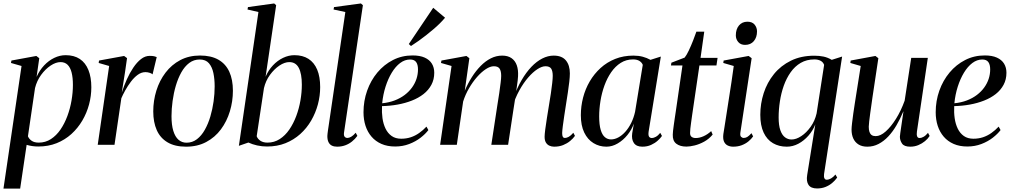

<svg xmlns="http://www.w3.org/2000/svg" viewBox="-29 -837 5846 1110"><path d="M-9 253.5 95.5 -455.5 34.5 -473 37 -487 181 -513.5 198 -500.5 182.5 -392.5Q199.5 -430.5 226 -458.8Q252.5 -487 284.8 -502.5Q317 -518 350.5 -518Q399.5 -518 432.5 -496Q465.5 -474 482.2 -432.2Q499 -390.5 499 -332.5Q499 -282.5 485.8 -233Q472.5 -183.5 446.8 -139.8Q421 -96 383.8 -62.2Q346.5 -28.5 298.5 -9.2Q250.5 10 192 10Q174.5 10 157.5 7.5Q140.5 5 125 0.5L87.5 253.5ZM132.5 -49Q139 -33.5 154.2 -23Q169.5 -12.5 195 -12.5Q234 -12.5 265.5 -33Q297 -53.5 320.8 -88.2Q344.5 -123 360.5 -166.2Q376.5 -209.5 384.5 -256Q392.5 -302.5 392.5 -346Q392.5 -388.5 385 -417.8Q377.5 -447 361.8 -462.5Q346 -478 321 -478Q294 -478 263.5 -457.8Q233 -437.5 208.5 -403.8Q184 -370 173.5 -328Z M536 0 602 -455.5 541.5 -473 543.5 -487 688.5 -513.5 705.5 -501 693.5 -418 675 -301.5Q687.5 -340.5 704.2 -378Q721 -415.5 741.8 -446.2Q762.5 -477 786.2 -495.5Q810 -514 836 -514Q852.5 -514 862.2 -511.8Q872 -509.5 877 -507L853 -407Q849.5 -411.5 837 -415.8Q824.5 -420 812 -420Q788.5 -420 767.2 -404.5Q746 -389 727.8 -364.8Q709.5 -340.5 695.2 -314.8Q681 -289 672.5 -269L633 0Z M1127.5 -516Q1191.5 -516 1233.8 -491.8Q1276 -467.5 1296.8 -422Q1317.5 -376.5 1317.5 -312.5Q1317.5 -251.5 1300 -193.5Q1282.5 -135.5 1248.2 -89.2Q1214 -43 1163.2 -16Q1112.5 11 1047 11Q982 11 939.8 -14Q897.5 -39 877.2 -84.8Q857 -130.5 857 -193Q857 -255 875 -313Q893 -371 928 -417Q963 -463 1013.2 -489.5Q1063.5 -516 1127.5 -516ZM1125.5 -493Q1091.5 -493 1065 -473Q1038.5 -453 1019.2 -418.5Q1000 -384 987.5 -341.5Q975 -299 968.8 -253.2Q962.5 -207.5 962.5 -165Q962.5 -114.5 973 -80.2Q983.5 -46 1003 -29Q1022.5 -12 1049.5 -12Q1083 -12 1109.5 -32.2Q1136 -52.5 1155.2 -86.8Q1174.5 -121 1187 -163.2Q1199.5 -205.5 1205.8 -250.5Q1212 -295.5 1212 -337.5Q1212 -379 1204.8 -414.2Q1197.5 -449.5 1179 -471.2Q1160.5 -493 1125.5 -493Z M1506.5 -393.5Q1522.5 -431 1548.8 -459Q1575 -487 1607.5 -502.5Q1640 -518 1673 -518Q1721 -518 1754.2 -496.8Q1787.5 -475.5 1804.8 -434.2Q1822 -393 1822 -333.5Q1822 -283 1808.8 -233.5Q1795.5 -184 1770 -140Q1744.5 -96 1707 -62.2Q1669.5 -28.5 1621.5 -9.2Q1573.5 10 1515 10Q1485.5 10 1457.5 3.8Q1429.5 -2.5 1407 -13L1352 6L1465 -767.5L1402 -782L1404.5 -796L1556 -817L1567.5 -807ZM1455 -49.5Q1460.5 -34 1476.5 -23.2Q1492.5 -12.5 1517.5 -12.5Q1556.5 -12.5 1588.2 -33Q1620 -53.5 1643.8 -88.2Q1667.5 -123 1683.8 -166.5Q1700 -210 1708 -256.8Q1716 -303.5 1716 -347.5Q1716 -410.5 1698.5 -444.2Q1681 -478 1643.5 -478Q1616.5 -478 1586.2 -457.8Q1556 -437.5 1531.5 -403.8Q1507 -370 1497 -327.5Z M1959.5 -68Q1958 -52.5 1964 -46Q1970 -39.5 1979.5 -39.5Q1989 -39.5 2001 -46.2Q2013 -53 2027.5 -69.5L2037 -51.5Q2023.5 -33 2005.8 -18.8Q1988 -4.5 1966.5 3.2Q1945 11 1920 11Q1902.5 11 1890 5Q1877.5 -1 1870.5 -14.5Q1863.5 -28 1863.5 -50.5Q1863.5 -55 1864.5 -63.5Q1865.5 -72 1867 -83.2Q1868.5 -94.5 1870.5 -106.5L1967.5 -767.5L1899.5 -782L1902 -796L2057.5 -817L2069 -807Z M2447.5 -85Q2431 -63 2402.8 -41Q2374.5 -19 2336.8 -4.5Q2299 10 2255.5 10Q2210.5 10 2176.2 -5Q2142 -20 2119 -46.8Q2096 -73.5 2084.2 -109.5Q2072.5 -145.5 2072.5 -188Q2072.5 -253.5 2093.5 -312.8Q2114.5 -372 2152.8 -417.8Q2191 -463.5 2242.8 -490Q2294.5 -516.5 2356.5 -516.5Q2398.5 -516.5 2426.2 -504Q2454 -491.5 2467.8 -469Q2481.5 -446.5 2481.5 -416.5Q2481.5 -377.5 2465 -346.8Q2448.5 -316 2419.5 -293.2Q2390.5 -270.5 2352.2 -255.5Q2314 -240.5 2270 -232.5Q2226 -224.5 2179.5 -223.5Q2177.5 -187.5 2182.2 -153.8Q2187 -120 2200 -93.2Q2213 -66.5 2235.2 -50.8Q2257.5 -35 2290.5 -35Q2320 -35 2345.8 -43.5Q2371.5 -52 2394.2 -68Q2417 -84 2436.5 -105ZM2342 -493Q2311.5 -493 2284.5 -472.8Q2257.5 -452.5 2236 -417Q2214.5 -381.5 2200 -336Q2185.5 -290.5 2180.5 -240Q2220.5 -244 2253 -256.5Q2285.5 -269 2310.8 -288.2Q2336 -307.5 2353 -331Q2370 -354.5 2378.8 -381.2Q2387.5 -408 2387.5 -435.5Q2387.5 -463.5 2376.8 -478.2Q2366 -493 2342 -493ZM2334.5 -582.5 2475.5 -792 2544 -734.5Q2530.5 -718.5 2513.5 -701.5Q2496.5 -684.5 2476.2 -667.5Q2456 -650.5 2434.8 -633.5Q2413.5 -616.5 2391.2 -600.8Q2369 -585 2347 -571Z M2684.5 -500.5 2658 -312.5Q2675.5 -354 2698.8 -390.8Q2722 -427.5 2749.8 -455.8Q2777.5 -484 2808.8 -499.8Q2840 -515.5 2874 -515.5Q2907 -515.5 2928 -501Q2949 -486.5 2958.5 -460Q2968 -433.5 2966 -396.5Q2966 -388 2963.8 -371Q2961.5 -354 2958.5 -332.2Q2955.5 -310.5 2952 -286.5L2941 -273Q2960.5 -329.5 2986.8 -374.2Q3013 -419 3043 -450.5Q3073 -482 3106 -498.8Q3139 -515.5 3172 -515.5Q3219.5 -515.5 3242.5 -487.8Q3265.5 -460 3265.5 -412.5Q3265.5 -393 3262.2 -364.2Q3259 -335.5 3253.8 -301.5Q3248.5 -267.5 3243 -232Q3238 -199.5 3233 -167Q3228 -134.5 3224.8 -108.5Q3221.5 -82.5 3221 -68Q3221 -52.5 3224.8 -46Q3228.5 -39.5 3237.5 -39.5Q3247 -39.5 3259.2 -46.2Q3271.5 -53 3285.5 -69.5L3295 -51.5Q3284 -36 3266.8 -21.8Q3249.5 -7.5 3226.5 1.8Q3203.5 11 3174.5 11Q3160 11 3147.2 5.2Q3134.5 -0.5 3127 -13Q3119.5 -25.5 3119.5 -46.5Q3119.5 -59 3123.2 -88.8Q3127 -118.5 3133 -155.8Q3139 -193 3145 -230Q3151 -265 3155.8 -297.5Q3160.5 -330 3163.5 -356.5Q3166.5 -383 3166.5 -398.5Q3166.5 -426.5 3157.5 -440.2Q3148.5 -454 3124.5 -454Q3104 -454 3078 -437.2Q3052 -420.5 3024.8 -389.2Q2997.5 -358 2973.2 -314Q2949 -270 2932.5 -216L2952 -287.5Q2950 -273 2948 -258.8Q2946 -244.5 2943.5 -230.2Q2941 -216 2939 -201.5L2908.5 0H2811.5L2846.5 -230Q2852.5 -265 2857.2 -298.2Q2862 -331.5 2865.2 -358Q2868.5 -384.5 2868.5 -398.5Q2868.5 -426.5 2859.2 -440.2Q2850 -454 2826 -454Q2805 -454 2779.5 -437.2Q2754 -420.5 2728.8 -391.8Q2703.5 -363 2682.2 -326.2Q2661 -289.5 2648.5 -250L2612 0H2515.5L2581.5 -455.5L2520.5 -473L2523 -487L2667.5 -513.5Z M3721 -77Q3718 -55.5 3723.2 -47.2Q3728.5 -39 3740 -39Q3749.5 -39 3762.8 -46.2Q3776 -53.5 3788 -69L3798 -51Q3789.5 -38.5 3773.5 -24Q3757.5 -9.5 3735 0.8Q3712.5 11 3684.5 11Q3650 11 3635.5 -10.5Q3621 -32 3626 -66.5L3635.5 -122.5Q3623 -87 3598.5 -56.8Q3574 -26.5 3542.2 -7.8Q3510.5 11 3477 11Q3435.5 11 3401.8 -9.8Q3368 -30.5 3348.5 -71Q3329 -111.5 3329 -171Q3329 -223 3342 -273Q3355 -323 3380.5 -366.5Q3406 -410 3443 -443.8Q3480 -477.5 3527.8 -496.5Q3575.5 -515.5 3633 -515.5Q3662.5 -515.5 3686.8 -509Q3711 -502.5 3731.5 -491L3791.5 -510ZM3687 -462Q3682 -475.5 3668 -484.5Q3654 -493.5 3631 -493.5Q3591 -493.5 3559.5 -473.5Q3528 -453.5 3504.5 -419.5Q3481 -385.5 3465.5 -342.8Q3450 -300 3442.5 -253.8Q3435 -207.5 3435 -164Q3435 -115.5 3443.8 -86.2Q3452.5 -57 3468 -44Q3483.5 -31 3503.5 -31Q3524 -31 3545.2 -42.2Q3566.5 -53.5 3585.8 -74.8Q3605 -96 3619.8 -125.5Q3634.5 -155 3642.5 -190.5Z M3973 -175.5Q3969 -146.5 3966.2 -126.8Q3963.5 -107 3962 -93.2Q3960.5 -79.5 3960.5 -68Q3960.5 -52 3969.8 -45.5Q3979 -39 3993 -39Q4015 -39 4038.5 -49.5Q4062 -60 4082.5 -79L4091 -59Q4070 -33.5 4042.2 -18.2Q4014.5 -3 3987 3.8Q3959.5 10.5 3939.5 10.5Q3902.5 10.5 3880.8 -6.2Q3859 -23 3860.5 -59Q3860.5 -67 3862 -80.5Q3863.5 -94 3866 -111.8Q3868.5 -129.5 3871.5 -150.2Q3874.5 -171 3878 -193.5L3916.5 -458.5H3850L3852.5 -474.5L3929 -504Q3939.5 -516.5 3952.8 -544.2Q3966 -572 3978 -602.8Q3990 -633.5 3997 -654H4042.5L4021 -502.5H4119.5L4113 -458.5H4014.5Z M4209.5 11Q4192 11 4177.8 4Q4163.5 -3 4156.5 -19Q4149.5 -35 4153 -62.5Q4154.5 -71 4159 -100Q4163.5 -129 4170.2 -171.8Q4177 -214.5 4184.5 -263.8Q4192 -313 4199.8 -362.8Q4207.5 -412.5 4213 -455.5L4152.5 -473L4154.5 -487L4299 -513.5L4316.5 -500.5L4251.5 -72Q4248.5 -53 4255.2 -46.2Q4262 -39.5 4270.5 -39.5Q4281 -39.5 4290.8 -45Q4300.5 -50.5 4315.5 -67L4325 -48.5Q4314 -32.5 4297.2 -19Q4280.5 -5.5 4258.5 2.8Q4236.5 11 4209.5 11ZM4278.5 -577.5Q4253 -577.5 4239 -594Q4225 -610.5 4225 -632.5Q4225 -668 4243.2 -689.8Q4261.5 -711.5 4292 -711.5Q4320 -711.5 4333.8 -694.5Q4347.5 -677.5 4347.5 -655.5Q4347.5 -621 4329 -599.2Q4310.5 -577.5 4278.5 -577.5Z M4735 169.5Q4733 185.5 4737.2 193.8Q4741.5 202 4749.5 202Q4762.5 202 4775.5 194.5Q4788.5 187 4801 172L4811 189.5Q4798.5 207 4781.5 221.2Q4764.5 235.5 4742.8 244Q4721 252.5 4694.5 252.5Q4659 252.5 4645.2 231.8Q4631.5 211 4637.5 175L4684.5 -118Q4670.5 -82 4644.8 -52.8Q4619 -23.5 4586.8 -6.2Q4554.5 11 4519.5 11Q4474.5 11 4439.8 -9.2Q4405 -29.5 4385.8 -70.5Q4366.5 -111.5 4366.5 -173.5Q4366.5 -237.5 4386.2 -298.8Q4406 -360 4445.5 -408.8Q4485 -457.5 4543.5 -486.2Q4602 -515 4679 -515Q4708 -515 4732.5 -509.8Q4757 -504.5 4779.5 -491L4839.5 -510ZM4735.5 -462Q4729.5 -478 4714.8 -485.8Q4700 -493.5 4679.5 -493.5Q4634.5 -493.5 4600.2 -473.5Q4566 -453.5 4541.8 -419Q4517.5 -384.5 4502.2 -341.5Q4487 -298.5 4479.8 -251Q4472.5 -203.5 4472.5 -158Q4472.5 -112 4482.5 -83.8Q4492.5 -55.5 4509.5 -43Q4526.5 -30.5 4547 -30.5Q4573.5 -30.5 4603.2 -50Q4633 -69.5 4657.5 -103.8Q4682 -138 4692 -181.5Z M4985.5 11Q4955 11 4934.8 -1.5Q4914.5 -14 4904.2 -36.2Q4894 -58.5 4894 -88Q4894 -100 4897 -125.8Q4900 -151.5 4904.2 -181.5Q4908.5 -211.5 4912.5 -236.8Q4916.5 -262 4918 -272L4947 -455.5L4887 -473L4889 -487L5032 -513.5L5049 -500.5L5015 -274.5Q5013 -258.5 5009.2 -233.5Q5005.5 -208.5 5002 -182.5Q4998.5 -156.5 4996 -135Q4993.5 -113.5 4993.5 -104.5Q4993.5 -86.5 4997.5 -74.5Q5001.5 -62.5 5010.2 -56.2Q5019 -50 5033.5 -50Q5061 -50 5091.5 -77Q5122 -104 5151 -150.2Q5180 -196.5 5201 -255L5239 -502.5H5335L5272 -76.5Q5269.5 -59.5 5273 -49.2Q5276.5 -39 5288 -39Q5297.5 -39 5310.5 -46.2Q5323.5 -53.5 5336 -69L5345.5 -51Q5335.5 -35 5318.5 -21Q5301.5 -7 5280 2Q5258.5 11 5233.5 11Q5198 11 5185.8 -7.2Q5173.5 -25.5 5173.5 -46.5Q5173.5 -51 5175.8 -67.8Q5178 -84.5 5181.5 -107.2Q5185 -130 5188.2 -152.8Q5191.5 -175.5 5194 -192H5193Q5175.5 -150 5154 -113Q5132.5 -76 5106.5 -48.2Q5080.5 -20.5 5050.2 -4.8Q5020 11 4985.5 11Z M5755.5 -85Q5739 -63 5710.8 -41Q5682.5 -19 5644.8 -4.5Q5607 10 5563.5 10Q5518.5 10 5484.2 -5Q5450 -20 5427 -46.8Q5404 -73.5 5392.2 -109.5Q5380.5 -145.5 5380.5 -188Q5380.5 -253.5 5401.5 -312.8Q5422.5 -372 5460.8 -417.8Q5499 -463.5 5550.8 -490Q5602.5 -516.5 5664.5 -516.5Q5706.5 -516.5 5734.2 -504Q5762 -491.5 5775.8 -469Q5789.5 -446.5 5789.5 -416.5Q5789.5 -377.5 5773 -346.8Q5756.5 -316 5727.5 -293.2Q5698.5 -270.5 5660.2 -255.5Q5622 -240.5 5578 -232.5Q5534 -224.5 5487.5 -223.5Q5485.5 -187.5 5490.2 -153.8Q5495 -120 5508 -93.2Q5521 -66.5 5543.2 -50.8Q5565.5 -35 5598.5 -35Q5628 -35 5653.8 -43.5Q5679.5 -52 5702.2 -68Q5725 -84 5744.5 -105ZM5650 -493Q5619.5 -493 5592.5 -472.8Q5565.5 -452.5 5544 -417Q5522.5 -381.5 5508 -336Q5493.5 -290.5 5488.5 -240Q5528.5 -244 5561 -256.5Q5593.5 -269 5618.8 -288.2Q5644 -307.5 5661 -331Q5678 -354.5 5686.8 -381.2Q5695.5 -408 5695.5 -435.5Q5695.5 -463.5 5684.8 -478.2Q5674 -493 5650 -493Z"/></svg>

Font: Merriweather 144pt
Style: Italic
Weight: 400
Italic angle: -7.8°
Version: Version 2.101